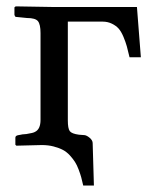

<svg xmlns="http://www.w3.org/2000/svg" viewBox="-20 -451 477 597"><path d="M109.9 0 30.8 2 27.8 -1V-22.9Q27.8 -29.3 37.1 -30.8Q39.6 -31.2 43.9 -32Q48.3 -32.7 49.8 -33.2L62 -34.2Q84 -37.6 88.9 -41Q106 -49.3 106 -78.1V-348.1Q106 -375.5 97.9 -385.3Q89.8 -395 64 -395L35.2 -397.9Q28.8 -397.9 26.9 -399.9Q24.9 -403.8 24.9 -404.8V-428.2L28.8 -431.2L147.9 -429.2H193.8H405.8L418 -272.9H382.8Q377.9 -293.9 374.3 -307.1Q370.6 -320.3 363.8 -336.7Q356.9 -353 348.9 -362.1Q340.8 -371.1 327.9 -377.4Q314.9 -383.8 298.8 -383.8H190.9V-77.1Q190.9 -51.3 197 -43.2Q203.1 -35.2 225.1 -32.2L243.2 -30.8Q250 -29.8 258.8 -22.5Q267.6 -15.1 268.1 -6.8L272 126H238.8Q235.4 110.8 232.7 100.8Q230 90.8 224.6 76.4Q219.2 62 213.1 52.5Q207 43 197.3 32.2Q187.5 21.5 175.5 15.1Q163.6 8.8 146.7 4.4Q129.9 0 109.9 0Z"/></svg>

Font: Common Serif News
Style: Regular
Weight: 450
Designer: Philipp H. Poll, Khaled Hosny
Foundry: Stefan Peev, Context Ltd.
Version: Version 1.026